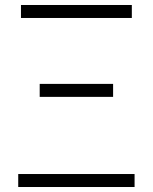

<svg xmlns="http://www.w3.org/2000/svg" viewBox="-20 -749 611 769"><path d="M53 0H519V-52H53ZM139 -361H433V-413H139ZM64 -677H508V-729H64Z"/></svg>

Font: Noto Sans CJK SC Light
Style: Regular
Weight: 300
Designer: Ryoko NISHIZUKA 西塚涼子 (kana, bopomofo & ideographs); Paul D. Hunt (Latin, Greek & Cyrillic); Sandoll Communications 산돌커뮤니
Foundry: Adobe
Version: Version 2.004;hotconv 1.0.118;makeotfexe 2.5.65603